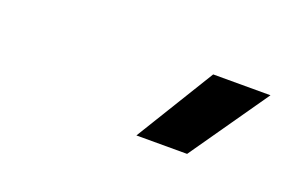

<svg xmlns="http://www.w3.org/2000/svg" viewBox="-40 -915 666 426"><g transform="rotate(20 293.0 -702.0)"><path d="M294.4 -609.4 408.2 -794.9H543.5L414.1 -609.4Z"/></g></svg>

Font: Cascadia Code PL SemiBold
Style: Italic
Weight: 600
Italic angle: -10°
Monospace: yes
Designer: Aaron Bell
Foundry: Saja Typeworks
Version: Version 2404.023; ttfautohint (v1.8.4)